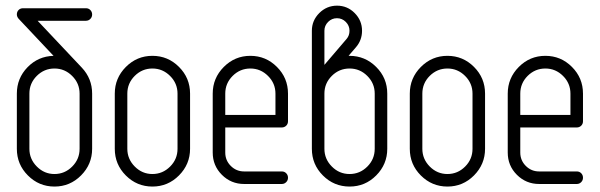

<svg xmlns="http://www.w3.org/2000/svg" viewBox="-20 -666 2171 695"><path d="M41 -127.4V-327.1Q41 -382.8 79.6 -422.6Q118.2 -462.4 173.8 -463.9L47.4 -598.1Q41 -605.5 41 -613.8Q41 -623.5 47.4 -629.9Q53.7 -636.2 63.5 -636.2H291Q300.8 -636.2 307.1 -629.6Q313.5 -623 313.5 -613.5Q313.5 -604 306.9 -597.4Q300.3 -590.8 291 -590.8H116.2L276.4 -420.9Q313.5 -381.3 313.5 -327.1V-127.4Q313.5 -71.3 273.4 -31Q233.4 9.3 177.2 9.3Q121.1 9.3 81.1 -30.8Q41 -70.8 41 -127.4ZM86.4 -127.4Q86.4 -90.3 113.3 -63.2Q140.1 -36.1 177.2 -36.1Q214.4 -36.1 241.2 -63Q268.1 -89.8 268.1 -127.4V-327.1Q268.1 -364.3 241.2 -391.1Q214.4 -418 177.2 -418Q140.1 -418 113.3 -391.4Q86.4 -364.7 86.4 -327.1Z M395.5 -127.4V-327.1Q395.5 -383.3 435.5 -423.6Q475.6 -463.9 531.7 -463.9Q587.9 -463.9 627.9 -423.8Q668 -383.8 668 -327.1V-127.4Q668 -71.3 627.9 -31Q587.9 9.3 531.7 9.3Q475.6 9.3 435.5 -30.8Q395.5 -70.8 395.5 -127.4ZM440.9 -127.4Q440.9 -90.3 467.8 -63.2Q494.6 -36.1 531.7 -36.1Q568.8 -36.1 595.7 -63Q622.6 -89.8 622.6 -127.4V-327.1Q622.6 -364.3 595.7 -391.1Q568.8 -418 531.7 -418Q494.6 -418 467.8 -391.4Q440.9 -364.7 440.9 -327.1Z M750 -113.8V-327.1Q750 -383.3 790 -423.6Q830.1 -463.9 886.2 -463.9Q942.4 -463.9 982.4 -423.8Q1022.5 -383.8 1022.5 -327.1V-227.1Q1022.5 -217.3 1015.9 -210.9Q1009.3 -204.6 1000 -204.6H795.4V-113.8Q795.4 -85.4 815.4 -65.4Q835.4 -45.4 863.8 -45.4H1000Q1009.8 -45.4 1016.1 -38.8Q1022.5 -32.2 1022.5 -22.7Q1022.5 -13.2 1015.9 -6.6Q1009.3 0 1000 0H863.8Q816.4 0 783.2 -33.2Q750 -66.4 750 -113.8ZM795.4 -250H977.1V-327.1Q977.1 -364.3 950.2 -391.1Q923.3 -418 886.2 -418Q849.1 -418 822.3 -391.4Q795.4 -364.7 795.4 -327.1Z M1108.9 -127.4V-554.7Q1108.9 -591.8 1135.7 -618.7Q1162.6 -645.5 1200 -645.5Q1237.3 -645.5 1263.9 -618.7Q1290.5 -591.8 1290.5 -554.7Q1290.5 -521 1269 -495.6L1241.7 -463.9H1245.1Q1301.3 -463.9 1341.6 -423.8Q1381.8 -383.8 1381.8 -327.1V-127.4Q1381.8 -71.3 1341.8 -31Q1301.8 9.3 1245.4 9.3Q1189 9.3 1148.9 -30.8Q1108.9 -70.8 1108.9 -127.4ZM1154.3 -127.4Q1154.3 -90.3 1181.2 -63.2Q1208 -36.1 1245.4 -36.1Q1282.7 -36.1 1309.6 -63Q1336.4 -89.8 1336.4 -127.4V-327.1Q1336.4 -364.3 1309.6 -391.1Q1282.7 -418 1245.4 -418Q1208 -418 1181.2 -391.4Q1154.3 -364.7 1154.3 -327.1ZM1154.3 -431.2 1234.4 -524.9Q1245.1 -537.1 1245.1 -554.7Q1245.1 -573.2 1231.7 -586.7Q1218.3 -600.1 1199.7 -600.1Q1181.2 -600.1 1167.7 -586.7Q1154.3 -573.2 1154.3 -554.7Z M1463.4 -127.4V-327.1Q1463.4 -383.3 1503.4 -423.6Q1543.5 -463.9 1599.6 -463.9Q1655.8 -463.9 1695.8 -423.8Q1735.8 -383.8 1735.8 -327.1V-127.4Q1735.8 -71.3 1695.8 -31Q1655.8 9.3 1599.6 9.3Q1543.5 9.3 1503.4 -30.8Q1463.4 -70.8 1463.4 -127.4ZM1508.8 -127.4Q1508.8 -90.3 1535.6 -63.2Q1562.5 -36.1 1599.6 -36.1Q1636.7 -36.1 1663.6 -63Q1690.4 -89.8 1690.4 -127.4V-327.1Q1690.4 -364.3 1663.6 -391.1Q1636.7 -418 1599.6 -418Q1562.5 -418 1535.6 -391.4Q1508.8 -364.7 1508.8 -327.1Z M1817.9 -113.8V-327.1Q1817.9 -383.3 1857.9 -423.6Q1897.9 -463.9 1954.1 -463.9Q2010.3 -463.9 2050.3 -423.8Q2090.3 -383.8 2090.3 -327.1V-227.1Q2090.3 -217.3 2083.7 -210.9Q2077.1 -204.6 2067.9 -204.6H1863.3V-113.8Q1863.3 -85.4 1883.3 -65.4Q1903.3 -45.4 1931.6 -45.4H2067.9Q2077.6 -45.4 2084 -38.8Q2090.3 -32.2 2090.3 -22.7Q2090.3 -13.2 2083.7 -6.6Q2077.1 0 2067.9 0H1931.6Q1884.3 0 1851.1 -33.2Q1817.9 -66.4 1817.9 -113.8ZM1863.3 -250H2044.9V-327.1Q2044.9 -364.3 2018.1 -391.1Q1991.2 -418 1954.1 -418Q1917 -418 1890.1 -391.4Q1863.3 -364.7 1863.3 -327.1Z"/></svg>

Font: OpenGost Type A TT
Style: Regular
Weight: 400
Version: Version 0.3